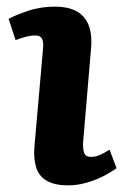

<svg xmlns="http://www.w3.org/2000/svg" viewBox="-20 -546 377 580"><path d="M110 -399Q112 -420 106.5 -429.5Q101 -439 87 -439Q74 -439 60 -435.5Q46 -432 27 -425L6 -489Q26 -500 64 -513Q102 -526 147 -526Q183 -526 208.5 -513.5Q234 -501 246.5 -473Q259 -445 255 -399L231 -116Q230 -95 234.5 -83.5Q239 -72 255 -72Q268 -72 282 -78Q296 -84 311 -94L332 -38Q319 -28 295.5 -15.5Q272 -3 243 5.5Q214 14 186 14Q146 14 122 0.5Q98 -13 89.5 -39.5Q81 -66 84 -103Z"/></svg>

Font: Literata
Style: Bold Italic
Weight: 700
Italic angle: -2°
Designer: Latin by Veronika Burian and Jose Scaglione. Greek by Irene Vlachou. Cyrillic by Vera Evstafieva
Foundry: TypeTogether
Version: Version 3.103;gftools[0.9.29]